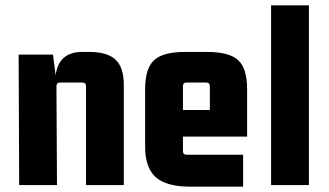

<svg xmlns="http://www.w3.org/2000/svg" viewBox="-20 -695 1235 721"><path d="M289 -500H315Q383 -500 414 -471Q445 -442 445 -375V0H303V-371Q303 -385 289 -385H206Q192 -385 192 -371L194 0H52L50 -490H179L189 -412Q200 -500 289 -500Z M893 6H695Q605 6 565 -29.5Q525 -65 525 -144V-360Q525 -438 558.5 -469Q592 -500 675 -500H758Q841 -500 874.5 -469Q908 -438 908 -360V-182H667V-128Q667 -114 681 -114H893ZM681 -385Q667 -385 667 -371V-282H768V-371Q768 -385 754 -385Z M1140 0H998V-675H1140Z"/></svg>

Font: Gemunu Libre ExtraBold
Style: Regular
Weight: 800
Designer: Puspanada Ekanayake, Sola Matas, Pathum Egodawatta, Kosala Senevirathne
Foundry: mooniak
Version: Version 1.100